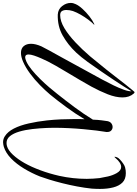

<svg xmlns="http://www.w3.org/2000/svg" viewBox="136 -918 915 1278"><g transform="rotate(90 594.0 -279.5)"><path d="M902 158Q880 158 862 146Q832 127 811 86Q790 45 777 -13Q764 -70 757 -134Q752 -180 750 -226Q748 -272 748 -315Q748 -333 748 -350.5Q748 -368 749 -384Q712 -322 669 -263.5Q626 -205 585 -155Q558 -123 522 -87.5Q486 -52 445.5 -22Q405 8 366 25Q350 32 335 35.5Q320 39 308 39Q278 39 262.5 20.5Q247 2 247 -28Q247 -58 264 -97Q273 -115 293 -152Q313 -189 339 -235L444 -427Q463 -461 484 -500Q505 -539 523.5 -577Q542 -615 553 -646.5Q564 -678 563 -697Q549 -673 529.5 -643Q510 -613 489 -581Q464 -544 432.5 -497.5Q401 -451 368 -405.5Q335 -360 305 -328Q253 -273 191.5 -238.5Q130 -204 53 -206Q17 -208 -4 -235Q-25 -262 -25 -292Q-25 -309 -17 -325Q-8 -346 15 -371Q38 -396 65 -417Q92 -438 114 -448Q119 -451 119.5 -448.5Q120 -446 115 -443Q103 -431 86 -408.5Q69 -386 53.5 -359Q38 -332 29 -307Q22 -285 22 -263Q22 -245 29.5 -233.5Q37 -222 56 -222Q96 -222 143 -250Q189 -278 236.5 -322.5Q284 -367 331 -422Q377 -477 419 -530Q442 -559 467.5 -592Q493 -625 516 -654.5Q539 -684 553 -700Q559 -706 565 -714Q567 -717 570 -717Q573 -717 578 -712Q604 -683 604 -637Q604 -592 583 -538.5Q562 -485 532 -430Q512 -394 487 -351.5Q462 -309 437 -267.5Q412 -226 393 -192.5Q374 -159 365 -141Q355 -121 344 -96Q333 -71 325.5 -48.5Q318 -26 318 -11Q318 11 337 11Q346 11 365 3Q391 -9 421 -33.5Q451 -58 481 -88.5Q511 -119 537 -149.5Q563 -180 580 -202Q624 -257 669 -317.5Q714 -378 752 -440Q753 -474 756.5 -499Q760 -524 762 -538Q766 -555 777 -563Q788 -571 801 -571Q814 -571 824 -562Q834 -553 834 -535Q834 -532 834 -529Q834 -526 833 -523Q829 -502 824.5 -464Q820 -426 815.5 -378.5Q811 -331 808.5 -280Q806 -229 806 -181Q806 -169 806.5 -157.5Q807 -146 807 -135Q809 -85 814.5 -37Q820 11 831.5 50Q843 89 861.5 112Q880 135 907 135Q918 135 928 132Q956 124 985 93Q1045 29 1089 -91Q1111 -150 1126 -216Q1146 -307 1146 -399Q1146 -421 1144.5 -442Q1143 -463 1141 -484Q1137 -509 1130 -540Q1123 -571 1108 -598Q1091 -628 1067 -628Q1039 -628 1007 -590Q1001 -583 1000 -583Q999 -583 999 -585Q999 -592 1003 -601Q1005 -608 1017 -619.5Q1029 -631 1043.5 -641Q1058 -651 1069 -654Q1080 -657 1089.5 -658Q1099 -659 1108 -659Q1148 -659 1170.5 -636.5Q1193 -614 1203 -575Q1213 -536 1213 -487Q1213 -474 1212.5 -460Q1212 -446 1211 -432Q1206 -385 1196.5 -334.5Q1187 -284 1175 -236.5Q1163 -189 1151 -150Q1139 -111 1130 -87Q1108 -32 1077.5 18.5Q1047 69 1010.5 104.5Q974 140 933 153Q925 155 917.5 156.5Q910 158 902 158Z"/></g></svg>

Font: Birthstone Bounce
Style: Regular
Weight: 400
Designer: Robert E. Leuschke
Foundry: Rob Leuschke
Version: Version 1.010; ttfautohint (v1.8.3)